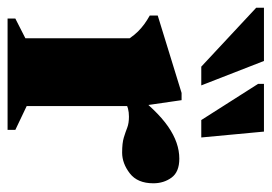

<svg xmlns="http://www.w3.org/2000/svg" viewBox="-131 -592 717 507"><g transform="rotate(90 227.5 -338.5)"><path d="M393 -453.5Q428 -453.5 443 -433Q458 -412.5 458 -385Q458 -343 431.8 -322.8Q405.5 -302.5 377 -302.5Q351.5 -302.5 337 -307Q322.5 -311.5 311 -316Q299.5 -320.5 282 -320.5Q270.5 -320.5 260.8 -318Q251 -315.5 242 -310.2Q233 -305 223 -295.5L212 -325.5Q239 -359.5 262.5 -384Q286 -408.5 308 -423.8Q330 -439 351 -446.2Q372 -453.5 393 -453.5ZM254 -352.5V-50.5L317 -20.5V0H23V-20.5L75 -47V-322.5Q66 -335.5 57 -344.5Q48 -353.5 37.8 -361Q27.5 -368.5 15 -375.5V-396.5L219.5 -459.5H238.5ZM199.5 -511.5H150L-5.5 -656.5V-677H135ZM337 -511.5H291L195.5 -661.5V-677H321.5Z"/></g></svg>

Font: Newsreader 24pt ExtraBold
Style: Regular
Weight: 800
Designer: Hugues Gentile
Foundry: Production Type
Version: Version 1.003